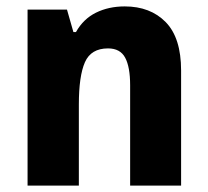

<svg xmlns="http://www.w3.org/2000/svg" viewBox="-20 -579 650 599"><path d="M369 -559Q449 -559 497 -510Q545 -461 545 -359V0H386V-313Q386 -370 370.5 -399Q355 -428 317 -428Q264 -428 245 -385Q226 -342 226 -253V0H66V-549H189L209 -479H217Q240 -520 279.5 -539.5Q319 -559 369 -559Z"/></svg>

Font: Noto Sans Tamil SemiCondensed ExtraBold
Style: Regular
Weight: 800
Width: 4
Designer: Jelle Bosma - Monotype Design Team
Foundry: Monotype Imaging Inc.
Version: Version 2.004; ttfautohint (v1.8.4.7-5d5b)